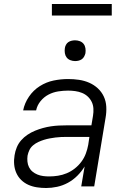

<svg xmlns="http://www.w3.org/2000/svg" viewBox="-20 -934 640 962"><path d="M211 8Q188 8 165 4.5Q142 1 122 -8Q102 -17 86.5 -32Q71 -47 62 -67Q53 -87 51 -110Q49 -133 53 -156Q56 -176 64 -195.5Q72 -215 86 -231Q100 -247 118 -259Q136 -271 155.5 -279Q175 -287 195 -292.5Q215 -298 235 -301Q255 -304 275 -305Q295 -306 315 -306H438L446 -354Q449 -372 448 -390Q447 -408 439.5 -423.5Q432 -439 419.5 -450.5Q407 -462 391 -468.5Q375 -475 357 -477.5Q339 -480 321 -480Q297 -480 271.5 -476Q246 -472 223 -460Q200 -448 183 -427Q166 -406 161 -381H96Q103 -417 125 -449.5Q147 -482 179.5 -502.5Q212 -523 248.5 -530.5Q285 -538 321 -538Q349 -538 376 -534Q403 -530 427 -519.5Q451 -509 470 -491.5Q489 -474 500 -450.5Q511 -427 512.5 -399.5Q514 -372 509 -344L452 0H387L404 -100Q389 -75 367.5 -53.5Q346 -32 320 -18Q294 -4 266 2Q238 8 211 8ZM226 -50Q248 -50 270.5 -53.5Q293 -57 314.5 -66Q336 -75 355 -90Q374 -105 388 -124Q402 -143 410 -164.5Q418 -186 422 -208L428 -248H315Q301 -248 286.5 -247.5Q272 -247 257.5 -245Q243 -243 229 -240.5Q215 -238 200.5 -233.5Q186 -229 172 -222.5Q158 -216 146 -206Q134 -196 127.5 -182.5Q121 -169 118 -154Q116 -139 117.5 -124Q119 -109 125.5 -96Q132 -83 143 -74Q154 -65 167.5 -59.5Q181 -54 196 -52Q211 -50 226 -50ZM356 -628Q344 -628 332.5 -632.5Q321 -637 314 -646Q307 -655 305 -667.5Q303 -680 305 -693Q306 -701 310.5 -709.5Q315 -718 322.5 -723Q330 -728 339 -730Q348 -732 356 -732Q369 -732 380.5 -727.5Q392 -723 399 -714Q406 -705 408 -692.5Q410 -680 408 -667Q406 -659 401.5 -650.5Q397 -642 389.5 -637Q382 -632 373.5 -630Q365 -628 356 -628ZM240 -856V-914H540V-856Z"/></svg>

Font: Iosevka Curly LtExObl
Style: Regular
Weight: 300
Width: 7
Italic angle: -9°
Monospace: yes
Designer: Belleve Invis
Foundry: Belleve Invis
Version: Version 11.1.0; ttfautohint (v1.8.3)